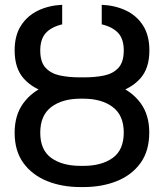

<svg xmlns="http://www.w3.org/2000/svg" viewBox="-20 -757 672 787"><path d="M310.1 -432.1H321.8Q398.4 -432.1 459.5 -407.5Q520.5 -382.8 556.2 -334.5Q591.8 -286.1 591.8 -213.9Q591.8 -138.7 556.2 -89.1Q520.5 -39.6 459.5 -14.9Q398.4 9.8 321.8 9.8H310.1Q233.9 9.8 172.9 -14.9Q111.8 -39.6 75.9 -88.9Q40 -138.2 40 -212.9Q40 -285.2 75.4 -333.7Q110.8 -382.3 172.1 -407.2Q233.4 -432.1 310.1 -432.1ZM321.8 -352.5H310.1Q235.4 -352.5 190.2 -318.4Q145 -284.2 145 -212.9Q145 -142.1 190.2 -109.6Q235.4 -77.1 310.1 -77.1H321.8Q396.5 -77.1 441.9 -109.6Q487.3 -142.1 487.3 -213.9Q487.3 -284.2 441.9 -318.4Q396.5 -352.5 321.8 -352.5ZM306.6 -439.9H325.7Q370.1 -439.9 406.7 -447.5Q443.4 -455.1 465.3 -478.8Q487.3 -502.4 487.3 -550.3Q487.3 -596.7 464.6 -621.6Q441.9 -646.5 397 -657.2V-737.3Q452.1 -734.9 496.3 -713.9Q540.5 -692.9 566.4 -652.3Q592.3 -611.8 592.3 -550.3Q592.3 -477.1 555.4 -435.8Q518.6 -394.5 457.8 -377.4Q397 -360.4 325.7 -360.4H306.6Q235.4 -360.4 174.6 -377.2Q113.8 -394 76.9 -435.5Q40 -477.1 40 -550.3Q40 -611.8 66.2 -652.3Q92.3 -692.9 136.5 -713.9Q180.7 -734.9 234.9 -737.3V-657.2Q189 -646 167 -620.8Q145 -595.7 145 -550.3Q145 -502.4 167.2 -478.8Q189.5 -455.1 226.3 -447.5Q263.2 -439.9 306.6 -439.9Z"/></svg>

Font: Adwaita Sans
Style: Regular
Weight: 400
Designer: Rasmus Andersson
Foundry: rsms
Version: Version 4.001;git-9221beed3